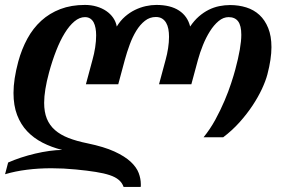

<svg xmlns="http://www.w3.org/2000/svg" viewBox="-34 -549 1198 768"><path d="M731.4 -211.9H602.1L628.4 -309.6Q634.8 -332.5 638.4 -356.2Q642.1 -379.9 642.1 -401.9Q642.1 -418.5 639.4 -432.9Q636.7 -447.3 630.4 -458Q624 -468.8 614 -474.9Q604 -481 589.4 -481Q564.9 -481 545.7 -465.8Q526.4 -450.7 511.2 -426Q496.1 -401.4 484.9 -370.8Q473.6 -340.3 465.3 -309.6L439 -211.9H309.6L335.9 -309.6Q342.8 -334 346.7 -359.4Q350.6 -384.8 350.6 -407.7Q350.6 -423.3 348.1 -436.5Q345.7 -449.7 340.6 -459.5Q335.4 -469.2 326.7 -474.9Q317.9 -480.5 305.7 -480.5Q284.2 -480.5 263.7 -463.4Q243.2 -446.3 224.9 -416.5Q206.5 -386.7 190.7 -346.2Q174.8 -305.7 162.1 -258.8Q152.3 -222.7 147.5 -192.6Q142.6 -162.6 142.6 -137.7Q142.6 -101.1 153.3 -74.5Q164.1 -47.9 185.8 -28.8Q207.5 -9.8 240 2.9Q272.5 15.6 316.4 24.4Q382.3 38.1 423.8 57.1Q465.3 76.2 488.8 98.1Q512.2 120.1 520.8 143.1Q529.3 166 529.3 187.5Q529.3 190.4 529.3 193.1Q529.3 195.8 528.8 198.7H460.4Q454.6 182.1 441.2 170.7Q427.7 159.2 405 151.6Q382.3 144 348.9 138.7Q315.4 133.3 269.5 128.9Q244.6 126.5 220.2 125.2Q195.8 124 171.9 124Q120.6 124 74 129.9Q27.3 135.7 -13.7 147.9L-1.5 101.1Q21.5 90.8 49.6 81.5Q77.6 72.3 106.7 65.4Q135.7 58.6 163.8 54.7Q191.9 50.8 214.8 50.8Q171.9 40 136.2 21.7Q100.6 3.4 74.7 -23.9Q48.8 -51.3 34.4 -89.1Q20 -127 20 -177.2Q20 -231.4 39.1 -302.7Q52.7 -352.5 75.4 -394.3Q98.1 -436 131.1 -466.1Q164.1 -496.1 207.5 -512.7Q251 -529.3 305.7 -529.3Q330.6 -529.3 352.3 -522.9Q374 -516.6 390.9 -505.1Q407.7 -493.7 418.7 -477.8Q429.7 -461.9 433.1 -442.9Q447.3 -466.3 466.1 -482.7Q484.9 -499 505.9 -509.3Q526.9 -519.5 548.8 -524.4Q570.8 -529.3 591.3 -529.3Q647.9 -529.3 682.1 -506.8Q716.3 -484.4 726.6 -442.9Q742.7 -466.8 761.5 -483.2Q780.3 -499.5 800.8 -509.8Q821.3 -520 843 -524.4Q864.7 -528.8 886.2 -528.8Q920.9 -528.8 951.2 -519.3Q981.4 -509.8 1003.7 -489.3Q1025.9 -468.8 1038.8 -436.8Q1051.8 -404.8 1051.8 -360.4Q1051.8 -313.5 1035.6 -251.5Q1028.8 -225.6 1013.7 -193.1Q998.5 -160.6 976.1 -126.7Q953.6 -92.8 924.1 -59.8Q894.5 -26.9 858.9 0H780.3Q806.6 -32.2 827.4 -70.3Q848.1 -108.4 864 -145.8Q879.9 -183.1 890.6 -216.1Q901.4 -249 907.2 -271Q931.2 -360.4 931.2 -409.7Q931.2 -446.8 918.5 -463.6Q905.8 -480.5 880.4 -480.5Q859.4 -480.5 840.3 -464.6Q821.3 -448.7 805.7 -423.8Q790 -398.9 777.8 -368.7Q765.6 -338.4 757.8 -309.6Z"/></svg>

Font: Arian AMU Serif
Style: Bold Italic
Weight: 700
Italic angle: -15°
Designer: Ruben Hakobyan (Tarumian)
Foundry: Ruben Hakobyan (Tarumian)
Version: Version 1.002